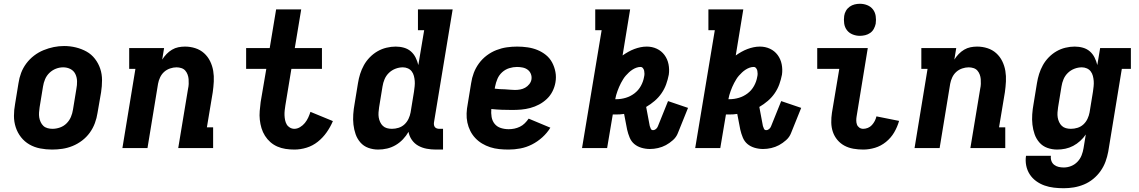

<svg xmlns="http://www.w3.org/2000/svg" viewBox="-20 -785 6040 1018"><path d="M256 8Q224 8 193 2Q162 -4 136 -19Q110 -34 91.5 -57.5Q73 -81 63.5 -110Q54 -139 54 -170.5Q54 -202 60 -234L78 -344Q82 -372 92 -398.5Q102 -425 119.5 -448.5Q137 -472 160.5 -490Q184 -508 211 -519Q238 -530 265 -535.5Q292 -541 320 -541Q352 -541 382.5 -533.5Q413 -526 439 -511.5Q465 -497 483.5 -473Q502 -449 511.5 -420.5Q521 -392 521 -360Q521 -328 516 -296L497 -186Q493 -159 483 -132Q473 -105 456 -81.5Q439 -58 415.5 -40Q392 -22 365 -11Q338 0 310.5 4Q283 8 256 8ZM258 -102Q278 -102 298 -109Q318 -116 333 -131Q348 -146 356 -165Q364 -184 367 -204L385 -314Q389 -334 388.5 -354.5Q388 -375 379.5 -392.5Q371 -410 353.5 -419Q336 -428 315 -428Q295 -428 276 -420.5Q257 -413 242 -398.5Q227 -384 219 -365Q211 -346 208 -326L190 -216Q188 -203 187 -189Q186 -175 188 -162.5Q190 -150 195.5 -138Q201 -126 210 -117.5Q219 -109 232 -105.5Q245 -102 258 -102Z M629 0 698 -420H665V-530H850L840 -469Q850 -485 863 -498.5Q876 -512 892 -521.5Q908 -531 925.5 -534.5Q943 -538 961 -538Q989 -538 1015.5 -529.5Q1042 -521 1062 -503Q1082 -485 1094 -460.5Q1106 -436 1110.5 -409Q1115 -382 1113.5 -353Q1112 -324 1108 -296L1077 -110H1110V0H925L977 -314Q980 -327 980.5 -340Q981 -353 980 -365.5Q979 -378 974.5 -390Q970 -402 962 -411Q954 -420 941.5 -424Q929 -428 916 -428Q899 -428 881.5 -422Q864 -416 850.5 -404Q837 -392 829 -375Q821 -358 818 -341L762 0Z M1541 8Q1517 8 1494 4.5Q1471 1 1450.5 -8Q1430 -17 1413.5 -31.5Q1397 -46 1385 -65Q1373 -84 1366.5 -105.5Q1360 -127 1357.5 -150Q1355 -173 1357 -196.5Q1359 -220 1362 -244L1392 -420H1285V-530H1410L1444 -735H1577L1543 -530H1687V-420H1525L1493 -226Q1491 -213 1489.5 -200Q1488 -187 1488.5 -174Q1489 -161 1491.5 -148.5Q1494 -136 1500 -125.5Q1506 -115 1517 -108.5Q1528 -102 1541 -102Q1556 -102 1571 -111Q1586 -120 1596.5 -133Q1607 -146 1614 -161Q1621 -176 1626 -192L1745 -143Q1732 -112 1712 -83.5Q1692 -55 1665 -33.5Q1638 -12 1605.5 -2Q1573 8 1541 8Z M1985 8Q1958 8 1933 -1Q1908 -10 1891 -29.5Q1874 -49 1865.5 -73.5Q1857 -98 1854 -124.5Q1851 -151 1853 -179Q1855 -207 1860 -234L1878 -344Q1882 -369 1889.5 -393Q1897 -417 1909.5 -439.5Q1922 -462 1940.5 -481Q1959 -500 1981.5 -513Q2004 -526 2029 -532Q2054 -538 2078 -538Q2101 -538 2122 -532Q2143 -526 2158.5 -512.5Q2174 -499 2183.5 -480Q2193 -461 2198 -440Q2198 -440 2198 -440Q2198 -440 2198 -440L2229 -625H2196V-735H2380L2281 -136Q2280 -129 2281 -122.5Q2282 -116 2286 -111Q2290 -106 2296.5 -104Q2303 -102 2309 -102H2329V8H2291Q2266 8 2242 3.5Q2218 -1 2197.5 -12.5Q2177 -24 2163.5 -43.5Q2150 -63 2146 -86Q2134 -65 2116.5 -46.5Q2099 -28 2077.5 -15.5Q2056 -3 2032.5 2.5Q2009 8 1985 8ZM2058 -102Q2076 -102 2093.5 -107.5Q2111 -113 2124.5 -125.5Q2138 -138 2146 -155Q2154 -172 2157 -189L2175 -299Q2177 -313 2178.5 -327.5Q2180 -342 2179 -355.5Q2178 -369 2174.5 -382.5Q2171 -396 2163 -406.5Q2155 -417 2142.5 -422.5Q2130 -428 2116 -428Q2096 -428 2076.5 -420.5Q2057 -413 2042 -398.5Q2027 -384 2019 -365Q2011 -346 2008 -326L1990 -216Q1988 -203 1987 -189Q1986 -175 1988 -162.5Q1990 -150 1995.5 -138Q2001 -126 2010 -117.5Q2019 -109 2031.5 -105.5Q2044 -102 2058 -102Z M2677 8Q2652 8 2627 5.5Q2602 3 2579 -4.5Q2556 -12 2536 -24Q2516 -36 2500 -53Q2484 -70 2473.5 -91Q2463 -112 2458 -135.5Q2453 -159 2454 -184Q2455 -209 2460 -234L2478 -344Q2482 -372 2492 -398.5Q2502 -425 2519.5 -449Q2537 -473 2561 -491Q2585 -509 2612 -519.5Q2639 -530 2666.5 -534Q2694 -538 2722 -538Q2750 -538 2777.5 -534Q2805 -530 2829.5 -520Q2854 -510 2874.5 -493.5Q2895 -477 2907.5 -453.5Q2920 -430 2925 -403Q2930 -376 2925 -348Q2921 -324 2909.5 -301Q2898 -278 2879.5 -260.5Q2861 -243 2838.5 -231Q2816 -219 2791.5 -212.5Q2767 -206 2743.5 -204Q2720 -202 2696 -202Q2668 -202 2640.5 -203Q2613 -204 2585 -207Q2583 -186 2586.5 -165Q2590 -144 2602.5 -128.5Q2615 -113 2635 -106.5Q2655 -100 2677 -100Q2692 -100 2707 -103Q2722 -106 2736.5 -113Q2751 -120 2762.5 -131.5Q2774 -143 2783 -156L2898 -108Q2881 -80 2855.5 -57Q2830 -34 2800.5 -19Q2771 -4 2739.5 2Q2708 8 2677 8ZM2710 -308Q2724 -308 2738 -310.5Q2752 -313 2764.5 -320Q2777 -327 2786.5 -339Q2796 -351 2798 -365Q2800 -380 2794.5 -393.5Q2789 -407 2777.5 -415.5Q2766 -424 2751 -427Q2736 -430 2721 -430Q2701 -430 2680 -423.5Q2659 -417 2642.5 -402Q2626 -387 2617.5 -367Q2609 -347 2605 -326L2603 -315Q2616 -313 2629.5 -312.5Q2643 -312 2656.5 -311.5Q2670 -311 2683.5 -309.5Q2697 -308 2710 -308Z M3426 5Q3403 5 3381 -1.5Q3359 -8 3343 -21.5Q3327 -35 3318.5 -55.5Q3310 -76 3305 -98L3289 -181Q3278 -179 3266.5 -178.5Q3255 -178 3243 -178Q3240 -178 3236.5 -178Q3233 -178 3229 -178L3199 0H3066L3170 -625H3136V-735H3321L3281 -491Q3295 -501 3311 -510Q3327 -519 3343 -525Q3359 -531 3375.5 -534.5Q3392 -538 3409 -538Q3438 -538 3462.5 -526.5Q3487 -515 3503 -493.5Q3519 -472 3524.5 -444.5Q3530 -417 3526 -389Q3521 -363 3512 -338Q3503 -313 3487.5 -290.5Q3472 -268 3451 -250Q3430 -232 3406 -218L3425 -117Q3427 -110 3430.5 -102.5Q3434 -95 3442 -95Q3451 -95 3458 -101Q3465 -107 3468 -115L3522 -249L3628 -213L3574 -79Q3566 -58 3548 -42Q3530 -26 3510.5 -15.5Q3491 -5 3469 0Q3447 5 3426 5ZM3248 -259Q3273 -259 3298 -266.5Q3323 -274 3344 -290Q3365 -306 3378 -329.5Q3391 -353 3395 -378Q3397 -386 3397 -394Q3397 -402 3395.5 -409.5Q3394 -417 3389 -423.5Q3384 -430 3376 -430Q3365 -430 3354 -426Q3343 -422 3333 -415.5Q3323 -409 3314.5 -401Q3306 -393 3298 -384Q3290 -375 3284 -365Q3278 -355 3272.5 -345Q3267 -335 3262.5 -324Q3258 -313 3254 -302.5Q3250 -292 3247 -281Q3244 -270 3242 -259Q3244 -259 3245.5 -259Q3247 -259 3248 -259Z M4026 5Q4003 5 3981 -1.5Q3959 -8 3943 -21.5Q3927 -35 3918.5 -55.5Q3910 -76 3905 -98L3889 -181Q3878 -179 3866.5 -178.5Q3855 -178 3843 -178Q3840 -178 3836.5 -178Q3833 -178 3829 -178L3799 0H3666L3770 -625H3736V-735H3921L3881 -491Q3895 -501 3911 -510Q3927 -519 3943 -525Q3959 -531 3975.5 -534.5Q3992 -538 4009 -538Q4038 -538 4062.5 -526.5Q4087 -515 4103 -493.5Q4119 -472 4124.5 -444.5Q4130 -417 4126 -389Q4121 -363 4112 -338Q4103 -313 4087.5 -290.5Q4072 -268 4051 -250Q4030 -232 4006 -218L4025 -117Q4027 -110 4030.5 -102.5Q4034 -95 4042 -95Q4051 -95 4058 -101Q4065 -107 4068 -115L4122 -249L4228 -213L4174 -79Q4166 -58 4148 -42Q4130 -26 4110.5 -15.5Q4091 -5 4069 0Q4047 5 4026 5ZM3848 -259Q3873 -259 3898 -266.5Q3923 -274 3944 -290Q3965 -306 3978 -329.5Q3991 -353 3995 -378Q3997 -386 3997 -394Q3997 -402 3995.5 -409.5Q3994 -417 3989 -423.5Q3984 -430 3976 -430Q3965 -430 3954 -426Q3943 -422 3933 -415.5Q3923 -409 3914.5 -401Q3906 -393 3898 -384Q3890 -375 3884 -365Q3878 -355 3872.5 -345Q3867 -335 3862.5 -324Q3858 -313 3854 -302.5Q3850 -292 3847 -281Q3844 -270 3842 -259Q3844 -259 3845.5 -259Q3847 -259 3848 -259Z M4557 8Q4530 8 4504.5 3.5Q4479 -1 4457.5 -12.5Q4436 -24 4420 -43Q4404 -62 4396 -85.5Q4388 -109 4387.5 -135Q4387 -161 4391 -187L4430 -420H4313V-530H4581L4522 -169Q4520 -158 4520 -146.5Q4520 -135 4523.5 -125Q4527 -115 4536 -108.5Q4545 -102 4557 -102Q4569 -102 4581.5 -107Q4594 -112 4603 -122Q4612 -132 4618 -143.5Q4624 -155 4627 -168L4747 -144Q4738 -112 4721 -83Q4704 -54 4677.5 -32.5Q4651 -11 4619.5 -1.5Q4588 8 4557 8ZM4539 -595Q4519 -595 4500.5 -602.5Q4482 -610 4470.5 -625Q4459 -640 4456 -660Q4453 -680 4456 -701Q4458 -715 4465.5 -728Q4473 -741 4485 -749.5Q4497 -758 4511 -761.5Q4525 -765 4539 -765Q4560 -765 4578.5 -757.5Q4597 -750 4608.5 -735Q4620 -720 4623 -700Q4626 -680 4623 -659Q4620 -645 4613 -632Q4606 -619 4594 -610.5Q4582 -602 4567.5 -598.5Q4553 -595 4539 -595Z M4829 0 4898 -420H4865V-530H5050L5040 -469Q5050 -485 5063 -498.5Q5076 -512 5092 -521.5Q5108 -531 5125.5 -534.5Q5143 -538 5161 -538Q5189 -538 5215.5 -529.5Q5242 -521 5262 -503Q5282 -485 5294 -460.5Q5306 -436 5310.5 -409Q5315 -382 5313.5 -353Q5312 -324 5308 -296L5277 -110H5310V0H5125L5177 -314Q5180 -327 5180.5 -340Q5181 -353 5180 -365.5Q5179 -378 5174.5 -390Q5170 -402 5162 -411Q5154 -420 5141.5 -424Q5129 -428 5116 -428Q5099 -428 5081.5 -422Q5064 -416 5050.5 -404Q5037 -392 5029 -375Q5021 -358 5018 -341L4962 0Z M5620 213Q5594 213 5568 210Q5542 207 5518 198.5Q5494 190 5473.5 175Q5453 160 5439.5 139Q5426 118 5421 92.5Q5416 67 5420 41H5552Q5550 55 5554.5 68Q5559 81 5569.5 89Q5580 97 5593 100Q5606 103 5620 103Q5640 103 5659 95.5Q5678 88 5692.5 73Q5707 58 5714.5 39Q5722 20 5725 1L5737 -72Q5725 -54 5707.5 -38Q5690 -22 5670 -11.5Q5650 -1 5628.5 3.5Q5607 8 5585 8Q5558 8 5533 -1Q5508 -10 5491 -29.5Q5474 -49 5465.5 -73.5Q5457 -98 5454 -124.5Q5451 -151 5453 -179Q5455 -207 5460 -234L5478 -344Q5482 -369 5489.5 -393Q5497 -417 5509.5 -439.5Q5522 -462 5540.5 -481Q5559 -500 5581.5 -513Q5604 -526 5629 -532Q5654 -538 5678 -538Q5701 -538 5722 -532Q5743 -526 5758.5 -512.5Q5774 -499 5783.5 -480Q5793 -461 5798 -440L5813 -530H5976V-420H5928L5856 19Q5851 46 5841.5 72Q5832 98 5815.5 121.5Q5799 145 5776.5 163.5Q5754 182 5727.5 193Q5701 204 5674 208.5Q5647 213 5620 213ZM5658 -102Q5676 -102 5693.5 -107.5Q5711 -113 5724.5 -125.5Q5738 -138 5746 -155Q5754 -172 5757 -189L5775 -299Q5777 -313 5778.5 -327.5Q5780 -342 5779 -355.5Q5778 -369 5774.5 -382.5Q5771 -396 5763 -406.5Q5755 -417 5742.5 -422.5Q5730 -428 5716 -428Q5696 -428 5676.5 -420.5Q5657 -413 5642 -398.5Q5627 -384 5619 -365Q5611 -346 5608 -326L5590 -216Q5588 -203 5587 -189Q5586 -175 5588 -162.5Q5590 -150 5595.5 -138Q5601 -126 5610 -117.5Q5619 -109 5631.5 -105.5Q5644 -102 5658 -102Z"/></svg>

Font: Iosevka Slab XBdEx
Style: Italic
Weight: 800
Width: 7
Italic angle: -9°
Monospace: yes
Designer: Belleve Invis
Foundry: Belleve Invis
Version: Version 11.1.1; ttfautohint (v1.8.3)